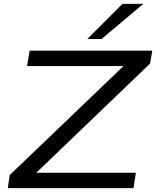

<svg xmlns="http://www.w3.org/2000/svg" viewBox="-20 -965 801 985"><path d="M20 0 30 -67 650 -661 648 -626H119L132 -705H761L750 -639L131 -45L133 -79H677L665 0ZM428 -765 608 -945H715L501 -765Z"/></svg>

Font: Nunito Sans 10pt Expanded
Style: Italic
Weight: 400
Width: 7
Italic angle: -9°
Designer: Vernon Adams
Foundry: Vernon Adams
Version: Version 3.101;gftools[0.9.27]